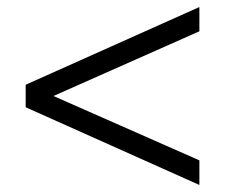

<svg xmlns="http://www.w3.org/2000/svg" viewBox="-20 -560 640 546"><path d="M547 -34 53 -255V-319L547 -540V-471L132 -287L547 -104Z"/></svg>

Font: Winston
Style: Regular
Weight: 400
Designer: Original fonts by Vernon Adams / Changes by Cristiano Sobral
Foundry: Original fonts by Vernon Adams / Changes by Cristiano Sobral
Version: Version 2.503;July 17, 2020;FontCreator 13.0.0.2655 64-bit